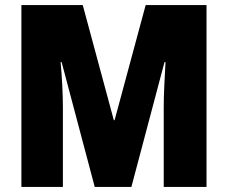

<svg xmlns="http://www.w3.org/2000/svg" viewBox="-20 -734 895 754"><path d="M352 0 222 -490H218Q222 -447 224.5 -399.5Q227 -352 227 -310V0H64V-714H305L427 -262H430L552 -714H791V0H623V-313Q623 -356 625.5 -402.5Q628 -449 630 -490H626L496 0Z"/></svg>

Font: Noto Sans Gurmukhi UI Condensed Black
Style: Regular
Weight: 900
Width: 3
Designer: Jelle Bosma - Monotype Design Team
Foundry: Monotype Imaging Inc.
Version: Version 2.004; ttfautohint (v1.8.4.7-5d5b)